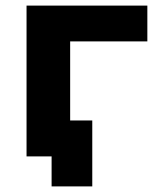

<svg xmlns="http://www.w3.org/2000/svg" viewBox="-20 -558 554 685"><path d="M74.7 0V-537.9H505.7V-410.2H195.2L230.3 -444.3V0ZM164.1 107V-35.9L199.2 0H74.7V-128.1H309.2V107Z"/></svg>

Font: Montserrat Thin
Style: Regular
Weight: 100
Designer: Julieta Ulanovsky
Foundry: Julieta Ulanovsky
Version: Version 9.000